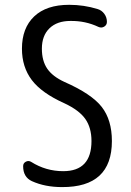

<svg xmlns="http://www.w3.org/2000/svg" viewBox="-20 -760 540 790"><path d="M245.1 -335Q151.4 -377 110.8 -430.7Q70.3 -484.4 70.3 -559.6Q70.3 -644.5 120.6 -692.4Q170.9 -740.2 264.6 -740.2Q325.2 -740.2 381.8 -722.7Q398.4 -717.8 409.2 -703.1Q419.9 -688.5 419.9 -669.9Q419.9 -657.2 408.7 -650.4Q397.5 -643.6 384.8 -649.4Q331.1 -674.8 269.5 -673.8Q214.8 -673.8 183.6 -643.6Q152.3 -613.3 152.3 -559.6Q152.3 -509.8 174.3 -477.5Q196.3 -445.3 245.1 -422.9Q356.4 -374 398.4 -320.3Q440.4 -266.6 440.4 -179.7Q440.4 10.7 235.4 9.8Q165 9.8 111.3 -14.6Q75.2 -31.2 75.2 -76.2Q75.2 -88.9 86.4 -94.7Q97.7 -100.6 108.4 -93.8Q168.9 -55.7 240.2 -55.7Q356.4 -55.7 356.4 -179.7Q356.4 -234.4 331.1 -270.5Q305.7 -306.6 245.1 -335Z"/></svg>

Font: Rounded-X Mgen+ 1mn regular
Style: Regular
Weight: 400
Designer: [Source Han Sans]
Ryoko NISHIZUKA  (kana & ideographs); Paul D. Hunt (Latin, Greek & Cyrillic); Wenlong ZHANG  (bopomofo
Version: Version 1.059.20150602